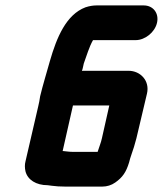

<svg xmlns="http://www.w3.org/2000/svg" viewBox="-20 -694 601 708"><path d="M340 -134H248C236 -134 224 -136 213 -137H211L249 -305H383L356 -185C352 -166 346 -154 340 -134ZM454 -433H286C285 -433 283 -433 282 -432C286 -443 287 -453 289 -460C299 -487 309 -522 323 -546H480C515 -546 551 -575 559 -610C567 -645 545 -674 510 -674H336C324 -674 310 -672 295 -667C224 -640 189 -556 164 -469C153 -429 138 -381 128 -339C126 -326 124 -313 121 -302L74 -99C71 -88 71 -75 74 -62C82 -31 113 -11 156 -11L171 -9C186 -7 201 -6 219 -6H358C374 -6 391 -11 405 -21C432 -40 445 -59 456 -95C460 -113 469 -135 474 -152L483 -184L522 -349C533 -396 498 -433 454 -433Z"/></svg>

Font: Electronic
Style: SuThkIt
Weight: 900
Version: Version 1.011